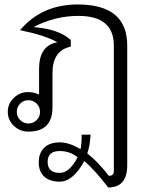

<svg xmlns="http://www.w3.org/2000/svg" viewBox="-20 -580 662 854"><path d="M158.2 -82.5Q158.2 -104 143.1 -119.1Q127.9 -134.3 106.4 -134.3Q85 -134.3 69.8 -119.1Q54.7 -104 54.7 -82.5Q54.7 -61 69.8 -45.9Q85 -30.8 106.4 -30.8Q127.9 -30.8 143.1 -45.9Q158.2 -61 158.2 -82.5ZM545.9 155.3Q545.9 253.9 461.4 253.9Q399.4 173.8 355 136.2Q304.7 228 245.6 228Q201.2 228 176.8 205.6Q152.3 183.1 152.3 142.1Q152.3 100.6 176.8 76.9Q201.2 53.2 245.6 53.2Q288.1 53.2 337.9 83.5Q343.3 63 343.3 19H382.8Q380.4 67.4 368.2 102.5Q412.6 136.2 464.4 202.1Q486.3 202.1 486.3 181.2V-377.9Q486.3 -509.3 328.6 -509.3Q224.1 -509.3 128.9 -459.5Q242.7 -450.7 294.9 -401.9V-372.6Q213.4 -356 213.4 -254.4V-102.1Q213.4 5.4 106.4 5.4Q68.4 5.4 41.5 -20.5Q14.6 -46.4 14.6 -82.5Q14.6 -118.7 41.7 -144.8Q68.8 -170.9 106.4 -170.4Q132.8 -169.9 153.8 -159.2V-273.9Q153.8 -377.9 235.4 -392.1Q178.2 -423.8 69.3 -445.8Q166 -561 328.6 -560.1Q545.9 -559.1 545.9 -377.9ZM245.1 91.8Q191.9 91.8 191.9 140.1Q191.9 189 246.1 189Q289.1 189 325.2 119.6Q291 91.8 245.1 91.8Z"/></svg>

Font: Roboto Web
Style: Light
Weight: 300
Designer: Google
Version: Version 1.200310; 2013